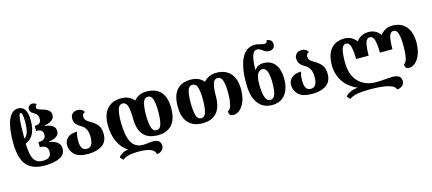

<svg xmlns="http://www.w3.org/2000/svg" viewBox="-66 -1461 5349 2376"><g transform="rotate(-15 2608.0 -273.5)"><path d="M342 10Q460 10 532.5 -26Q605 -62 605 -138Q605 -235 465 -258V-263Q597 -280 597 -363Q597 -449 463 -464V-469Q592 -492 592 -570Q592 -606 569.5 -628Q547 -650 492 -666Q451 -677 434.5 -686.5Q418 -696 418 -715Q418 -732 437 -751Q412 -771 385 -771Q362 -771 345 -755.5Q328 -740 328 -718Q328 -691 340 -676.5Q352 -662 378 -648Q405 -632 416 -614.5Q427 -597 427 -565Q427 -497 350 -497H344V-431H353Q432 -431 432 -362Q432 -291 343 -291H337V-225H345Q439 -225 439 -139Q439 -53 333 -53Q255 -53 223 -104Q183 -159 180 -315Q315 -363 315 -575Q315 -759 200 -759Q149 -759 113 -719Q72 -675 52 -585.5Q32 -496 32 -368Q32 -171 104 -80.5Q176 10 342 10ZM180 -378Q180 -579 191 -641Q198 -697 215 -697Q243 -697 243 -573Q243 -412 180 -378Z M898 10Q1007 10 1075 -36Q1143 -82 1143 -180Q1143 -256 1107 -299Q1071 -342 1000 -380Q953 -407 953 -451Q953 -491 988 -500Q981 -522 957 -535.5Q933 -549 905 -549Q865 -549 840 -525.5Q815 -502 815 -465Q815 -419 837 -393Q859 -367 901 -343Q977 -299 977 -191Q977 -118 956 -86.5Q935 -55 894 -55Q853 -55 834 -87.5Q815 -120 815 -176Q815 -246 832 -293Q750 -292 709.5 -255Q669 -218 669 -163Q669 -94 720 -42Q771 10 898 10Z M1716 232Q1753 230 1779.5 207Q1806 184 1806 149Q1806 67 1705 67Q1673 67 1642 72Q1611 77 1579 77Q1479 77 1432.5 -6.5Q1386 -90 1386 -270Q1386 -368 1402.5 -425.5Q1419 -483 1465 -483Q1511 -483 1527 -426.5Q1543 -370 1543 -270Q1543 10 1789 10Q1905 10 1969 -60Q2033 -130 2033 -270Q2033 -550 1787 -550Q1687 -550 1627 -478Q1569 -550 1463 -550Q1350 -550 1285 -479.5Q1220 -409 1220 -271Q1220 -148 1263.5 -55Q1307 38 1386 84Q1343 88 1308.5 109Q1274 130 1260 153L1297 193Q1351 143 1501 143Q1592 143 1646 161Q1708 184 1716 232ZM1788 -55Q1742 -55 1725.5 -113.5Q1709 -172 1709 -270Q1709 -368 1725.5 -425.5Q1742 -483 1788 -483Q1835 -483 1851 -426.5Q1867 -370 1867 -270Q1867 -172 1850.5 -113.5Q1834 -55 1788 -55Z M2359 10Q2605 10 2605 -270Q2605 -368 2620.5 -425.5Q2636 -483 2683 -483Q2729 -483 2745.5 -426Q2762 -369 2762 -270Q2762 -184 2748 -124.5Q2734 -65 2700 -51Q2700 9 2753 9Q2827 9 2877.5 -69.5Q2928 -148 2928 -271Q2928 -409 2863.5 -479.5Q2799 -550 2688 -550Q2582 -550 2521 -478Q2462 -550 2358 -550Q2115 -550 2115 -270Q2115 -130 2179.5 -60Q2244 10 2359 10ZM2360 -55Q2314 -55 2298 -113.5Q2282 -172 2282 -270Q2282 -368 2297.5 -425.5Q2313 -483 2359 -483Q2406 -483 2422.5 -426Q2439 -369 2439 -270Q2439 -172 2422.5 -113.5Q2406 -55 2360 -55Z M3249 15Q3361 15 3419.5 -59.5Q3478 -134 3478 -259Q3478 -383 3424.5 -449Q3371 -515 3280 -515Q3203 -515 3164 -459H3161Q3163 -578 3182 -638Q3201 -698 3244 -698Q3264 -698 3279 -690.5Q3294 -683 3312 -669Q3328 -657 3346 -648.5Q3364 -640 3389 -640Q3420 -640 3440.5 -657.5Q3461 -675 3461 -712Q3461 -770 3390 -779Q3389 -741 3352 -741Q3341 -741 3326.5 -744Q3312 -747 3299 -751Q3268 -762 3236 -762Q3118 -762 3062.5 -647Q3007 -532 3007 -333Q3007 -157 3072 -71Q3137 15 3249 15ZM3245 -52Q3161 -52 3161 -272Q3161 -378 3187 -412Q3213 -446 3245 -446Q3324 -446 3324 -252Q3324 -147 3305.5 -99.5Q3287 -52 3245 -52Z M3768 10Q3877 10 3945 -36Q4013 -82 4013 -180Q4013 -256 3977 -299Q3941 -342 3870 -380Q3823 -407 3823 -451Q3823 -491 3858 -500Q3851 -522 3827 -535.5Q3803 -549 3775 -549Q3735 -549 3710 -525.5Q3685 -502 3685 -465Q3685 -419 3707 -393Q3729 -367 3771 -343Q3847 -299 3847 -191Q3847 -118 3826 -86.5Q3805 -55 3764 -55Q3723 -55 3704 -87.5Q3685 -120 3685 -176Q3685 -246 3702 -293Q3620 -292 3579.5 -255Q3539 -218 3539 -163Q3539 -94 3590 -42Q3641 10 3768 10Z M4793 229Q4836 227 4862 203.5Q4888 180 4888 146Q4888 63 4776 63Q4740 63 4685 68.5Q4630 74 4561 74Q4429 74 4342.5 -10.5Q4256 -95 4256 -271Q4256 -368 4271 -425.5Q4286 -483 4327 -483Q4368 -483 4384 -426Q4400 -369 4400 -267H4561Q4561 -368 4576 -425.5Q4591 -483 4632 -483Q4673 -483 4689 -426Q4705 -369 4705 -267H4866Q4866 -368 4879.5 -425.5Q4893 -483 4937 -483Q4978 -483 4993.5 -426Q5009 -369 5009 -270Q5009 -184 4997.5 -124Q4986 -64 4954 -51Q4954 9 5004 9Q5075 9 5125 -70Q5175 -149 5175 -271Q5175 -404 5113 -477Q5051 -550 4941 -550Q4841 -550 4784 -472Q4727 -550 4634 -550Q4534 -550 4477 -472Q4416 -550 4326 -550Q4211 -550 4150.5 -477Q4090 -404 4090 -270Q4090 -152 4150.5 -60Q4211 32 4328 81Q4268 86 4225.5 107Q4183 128 4168 153L4205 193Q4237 164 4303.5 152Q4370 140 4466 140Q4529 140 4591.5 145Q4654 150 4688 159Q4741 172 4765 189Q4789 206 4793 229Z"/></g></svg>

Font: Noto Serif Georgian SemiCondensed Extra
Style: Regular
Weight: 800
Width: 4
Designer: Monotype Design Team
Foundry: Monotype Imaging Inc.
Version: Version 1.901